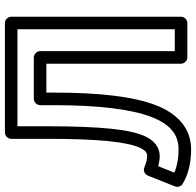

<svg xmlns="http://www.w3.org/2000/svg" viewBox="-44 -712 781 764"><g transform="rotate(-90 346.0 -330.5)"><path d="M309 -561V-506C309 -327.4 292.6 -197.8 262.6 -119.4C232.9 -41.5 190.6 -10 133 -10C96.4 -10 65.9 -16 40.6 -26.8L66.3 -91.2C80.4 -87.1 93.6 -85 107 -85C141.5 -85 167.7 -107.5 183.4 -139.4C199.2 -171.5 208.9 -217.7 215.4 -280.4C221.8 -343.2 225 -425.8 225 -529V-651H611V-25H524V-561C524 -576.1 509.7 -586 499 -586H334C318.9 -586 309 -571.7 309 -561ZM359 -536H474V0C474 10.7 483.9 25 499 25H636C646.7 25 661 15.1 661 0V-676C661 -686.7 651.1 -701 636 -701H200C189.3 -701 175 -691.1 175 -676V-529C175 -426.9 171.8 -345.5 165.6 -285.6C159.4 -225.6 149.4 -183.5 138.6 -161.6C127.7 -139.5 117.8 -135 107 -135C94.7 -135 79.7 -138.3 61.9 -145.9C48.2 -151.9 33.7 -144.6 28.8 -132.2L-14.2 -24.2C-18.4 -13.7 -14.6 0 -3.9 6.4C34.2 29.3 80.4 40 133 40C215.4 40 275.1 -12.1 309.4 -101.6C343.4 -190.5 359 -324.6 359 -506Z"/></g></svg>

Font: Fog Sans
Style: Outline
Weight: 700
Foundry: Intel Corporation
Version: Version 1.00